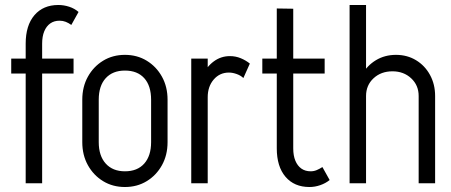

<svg xmlns="http://www.w3.org/2000/svg" viewBox="-20 -735 1810 770"><path d="M83 0V-560H149V0ZM25 -440V-500H275V-440ZM83 -560Q83 -633 118 -674Q153 -715 214 -715L219 -652Q197 -652 181.5 -641Q166 -630 157.5 -609.5Q149 -589 149 -560ZM266 -635Q255 -643 243.5 -647.5Q232 -652 219 -652L214 -715Q236 -715 257.5 -708Q279 -701 295 -687Z M586 -164V-336H652V-164ZM310 -164V-336H376V-164ZM479 -452V-515H483V-452ZM479 15V-48H483V15ZM310 -335Q310 -387 332.5 -427.5Q355 -468 393.5 -491.5Q432 -515 481 -515V-452Q432 -452 404 -421.5Q376 -391 376 -335ZM652 -335H586Q586 -391 558.5 -421.5Q531 -452 481 -452V-515Q530 -515 568.5 -491.5Q607 -468 629.5 -427.5Q652 -387 652 -335ZM310 -165H376Q376 -110 404 -79Q432 -48 481 -48V15Q432 15 393.5 -8.5Q355 -32 332.5 -72.5Q310 -113 310 -165ZM652 -165Q652 -113 629.5 -72.5Q607 -32 568.5 -8.5Q530 15 481 15V-48Q531 -48 558.5 -79Q586 -110 586 -165Z M747 0V-500H813V0ZM774 -345Q774 -392 791 -429.5Q808 -467 837 -488.5Q866 -510 902 -510L898 -444Q861 -444 837 -416Q813 -388 813 -345ZM956 -422Q946 -432 929.5 -438Q913 -444 898 -444L902 -510Q925 -510 945.5 -501.5Q966 -493 982 -480Z M1090 -139V-701L1156 -700V-139ZM1032 -440V-500H1282V-440ZM1090 -140H1156Q1156 -111 1164.5 -90.5Q1173 -70 1188.5 -59Q1204 -48 1226 -48L1221 15Q1160 15 1125 -26Q1090 -67 1090 -140ZM1273 -65 1302 -13Q1286 0 1264.5 7.5Q1243 15 1221 15L1226 -48Q1239 -48 1250.5 -53Q1262 -58 1273 -65Z M1382 0V-500H1448V0ZM1659 0V-350H1725V0ZM1659 -350Q1659 -393 1629 -421Q1599 -449 1554 -449L1568 -515Q1613 -515 1648.5 -493.5Q1684 -472 1704.5 -434.5Q1725 -397 1725 -350ZM1410 -350Q1410 -397 1431 -434.5Q1452 -472 1487.5 -493.5Q1523 -515 1568 -515L1554 -449Q1508 -449 1478 -421Q1448 -393 1448 -350ZM1382 0V-715H1448V0Z"/></svg>

Font: Akshar Light
Style: Regular
Weight: 300
Designer: Tall Chai
Foundry: Tall Chai
Version: Version 1.100